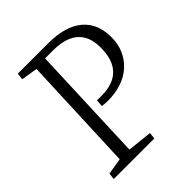

<svg xmlns="http://www.w3.org/2000/svg" viewBox="-196 -828 951 951"><g transform="rotate(-45 280.0 -352.5)"><path d="M268 -335Q274 -334 281.5 -334Q289 -334 299 -334Q382 -334 424 -377Q466 -420 466 -507Q466 -560 445.5 -594.5Q425 -629 386 -646Q347 -663 288 -663H233L209 -48L339 -34L335 0H51L55 -34L141 -48L166 -656L80 -670L84 -705H296Q358 -705 403.5 -691.5Q449 -678 479.5 -652Q510 -626 525 -589Q540 -552 540 -506Q540 -457 523 -418.5Q506 -380 475.5 -352Q445 -324 401.5 -309Q358 -294 303 -294Q293 -294 283.5 -295Q274 -296 265 -297Z"/></g></svg>

Font: Literata 24pt Light
Style: Italic
Weight: 300
Italic angle: -2°
Designer: Latin by Veronika Burian and Jose Scaglione. Greek by Irene Vlachou. Cyrillic by Vera Evstafieva
Foundry: TypeTogether
Version: Version 3.103;gftools[0.9.29]